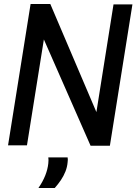

<svg xmlns="http://www.w3.org/2000/svg" viewBox="-20 -722 678 954"><path d="M20 0 132 -702H230L459 -165L544 -700H638L526 2H430L198 -526L114 0ZM220 60H316Q317 66 317 71.5Q317 77 316 84Q314 108 305 130.5Q296 153 282.5 173Q269 193 252 212H171Q193 180 205 149.5Q217 119 220 90Q221 81 221 73.5Q221 66 220 60Z"/></svg>

Font: Georama ExtraCondensed Thin Medium
Style: Italic
Weight: 500
Italic angle: -9°
Version: Version 1.001